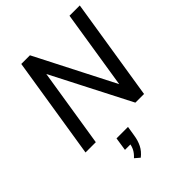

<svg xmlns="http://www.w3.org/2000/svg" viewBox="-272 -839 1253 1253"><g transform="rotate(-45 354.0 -213.0)"><path d="M45 0 157 -705H237L528 -136H512L602 -705H697L585 0H505L214 -567H230L140 0ZM276 279 242 250Q265 229 276.5 207Q288 185 291 158L308 170H239L253 78H359L348 146Q342 187 325.5 220Q309 253 276 279Z"/></g></svg>

Font: Nunito Sans 10pt SemiCondensed SemiBold
Style: Italic
Weight: 600
Width: 4
Italic angle: -9°
Designer: Vernon Adams
Foundry: Vernon Adams
Version: Version 3.101;gftools[0.9.27]